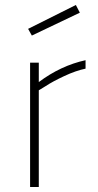

<svg xmlns="http://www.w3.org/2000/svg" viewBox="-20 -752 394 772"><path d="M101 0V-500H136V-422Q224 -488 324 -510V-476Q285 -468 238 -446Q191 -424 164 -406L136 -389V0ZM93 -636 285 -732 301 -701 108 -609Z"/></svg>

Font: TitilliumMaps29L
Style: 1 wt
Weight: 100
Designer: Campivisivi
Foundry: Accademia di Belle Arti di Urbino and students of MA course of Visual design
Version: Version 001.001